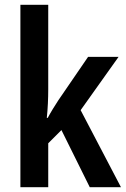

<svg xmlns="http://www.w3.org/2000/svg" viewBox="-20 -780 526 800"><path d="M181 -408Q181 -379 179.5 -348Q178 -317 175 -289H179Q188 -306 200.5 -326.5Q213 -347 223 -362L347 -543H474L316 -321L484 0H354L236 -238L181 -183V0H65V-760H181Z"/></svg>

Font: Noto Sans Georgian Condensed SemiBold
Style: Regular
Weight: 600
Width: 3
Designer: Monotype Design Team, Akaki Razmadze
Foundry: Google LLC
Version: Version 2.005; ttfautohint (v1.8.4.7-5d5b)